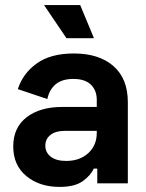

<svg xmlns="http://www.w3.org/2000/svg" viewBox="-20 -720 572 754"><path d="M50 -370Q70 -432 124.5 -471Q179 -510 270 -510Q369 -510 425.5 -460.5Q482 -411 482 -319V0H362V-58H348Q337 -32 305.5 -9Q274 14 214 14Q135 14 83.5 -28.5Q32 -71 32 -145Q32 -219 84.5 -259.5Q137 -300 224 -300H360V-328Q360 -365 337 -387.5Q314 -410 268 -410Q223 -410 198 -388.5Q173 -367 166 -331ZM158 -148Q158 -121 179.5 -104.5Q201 -88 240 -88Q293 -88 326.5 -118.5Q360 -149 360 -198V-206H233Q198 -206 178 -190Q158 -174 158 -148ZM349 -570H241L153 -700H295Z"/></svg>

Font: Space Grotesk Variable
Style: Regular
Weight: 400
Designer: Florian Karsten (Space Grotesk), Colophon Foundry (Space Mono)
Foundry: Florian Karsten
Version: Version 1.106